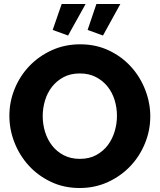

<svg xmlns="http://www.w3.org/2000/svg" viewBox="-20 -936 800 962"><path d="M321 -758 244 -786 289 -916H409ZM496 -758 419 -786 463 -916H583ZM379 6Q300 6 235 -25Q170 -56 124 -106.5Q78 -157 52.5 -222Q27 -287 27 -356Q27 -426 53.5 -491Q80 -556 127.5 -605.5Q175 -655 240 -684.5Q305 -714 382 -714Q461 -714 526 -683Q591 -652 637 -601Q683 -550 708 -485Q733 -420 733 -353Q733 -283 706.5 -218Q680 -153 633 -103.5Q586 -54 521 -24Q456 6 379 6ZM194 -354Q194 -313 206 -274.5Q218 -236 241.5 -206Q265 -176 300 -158Q335 -140 380 -140Q427 -140 462 -159Q497 -178 520 -208.5Q543 -239 554.5 -277.5Q566 -316 566 -356Q566 -397 554 -435.5Q542 -474 518 -503.5Q494 -533 459.5 -550.5Q425 -568 380 -568Q333 -568 298.5 -549.5Q264 -531 240.5 -501Q217 -471 205.5 -432.5Q194 -394 194 -354Z"/></svg>

Font: Boldmen
Style: Bold
Weight: 700
Designer: Matt McInerney, Pablo Impallari, Rodrigo Fuenzalida
Foundry: LIVING CONCEPT
Version: Version 1.000